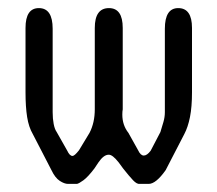

<svg xmlns="http://www.w3.org/2000/svg" viewBox="-20 -454 536 474"><path d="M249 -72H248Q236 -72 223 -53L213 -38Q197 -17 186 -9Q175 -1 170 0H148Q139 0 127.5 -7.5Q116 -15 107 -34L61 -123Q51 -140 47 -165Q43 -190 43 -226V-385Q43 -434 76 -434Q110 -434 110 -383V-177Q110 -161 112.5 -148Q115 -135 120 -128L146 -82Q152 -69 159 -69Q164 -69 175 -83L201 -126Q214 -151 214 -184V-385Q214 -434 249 -434Q283 -434 283 -385V-184Q282 -179 282 -171Q282 -145 297 -126L321 -83Q327 -70 335 -70Q343 -70 352 -82L376 -128Q380 -141 383.5 -153Q387 -165 387 -177V-383Q387 -434 420 -434Q454 -434 454 -385V-226Q454 -190 449 -165Q444 -140 435 -123L389 -34Q365 0 347 0H325Q318 1 308.5 -9Q299 -19 284 -38L273 -53Q258 -72 249 -72Z"/></svg>

Font: Cute Font
Style: Regular
Weight: 400
Designer: TypoDesign Lab.inc.
Foundry: TypoDesign Lab.inc.
Version: Version 1.00